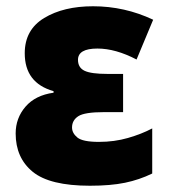

<svg xmlns="http://www.w3.org/2000/svg" viewBox="-20 -583 538 613"><path d="M323 -347Q271 -347 250 -357Q229 -367 229 -392Q229 -428 291 -428Q349 -428 416 -393L469 -520Q378 -563 277 -563Q183 -563 121 -525.5Q59 -488 59 -413Q59 -318 151 -292V-287Q93 -279 61.5 -242.5Q30 -206 30 -157Q30 -79 84.5 -34.5Q139 10 267 10Q333 10 379 0.5Q425 -9 466 -29V-173Q432 -155 388.5 -142.5Q345 -130 296 -130Q244 -130 227 -144Q210 -158 210 -176Q210 -199 230 -212Q250 -225 312 -225H373V-347Z"/></svg>

Font: Noto Sans UI SemiCondensed Black
Style: Regular
Weight: 900
Width: 4
Designer: Monotype Design Team
Foundry: Monotype Imaging Inc.
Version: 1.001